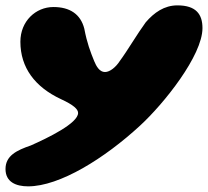

<svg xmlns="http://www.w3.org/2000/svg" viewBox="-25 -464 755 697"><path d="M77 212.5C192 212.5 355 110.5 483.5 -8C570 -87.5 710 -262.5 710 -362C710 -412.5 686.5 -444.5 619 -444.5C571.5 -444.5 534.5 -418.5 504 -383C472.5 -340 439 -282 409.5 -242C396 -221 374.5 -202.5 356 -202.5C336.5 -202.5 324.5 -223.5 317 -242C303 -276.5 291 -307.5 281 -360C267.5 -413 228 -438.5 169 -438.5C104.5 -438.5 49 -387 49 -312.5C49 -218.5 102 -148 196.5 -104C242 -83 258.5 -67.5 258.5 -54C258.5 -16.5 149 36.5 87 64C36 81.5 -5 101 -5 149.5C-5 196.5 32.5 212.5 77 212.5Z"/></svg>

Font: Gluten
Style: Bold Italic
Weight: 700
Italic angle: -13°
Designer: Tyler Finck
Foundry: Etcetera Type Company
Version: Version 0.920